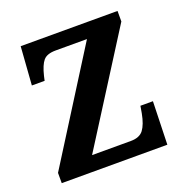

<svg xmlns="http://www.w3.org/2000/svg" viewBox="-103 -629 691 721"><g transform="rotate(-20 243.0 -268.0)"><path d="M24 0V-41L298 -476H173Q138 -476 123.5 -459Q109 -442 99 -401L95 -383H44L55 -536H442V-494L167 -60H322Q357 -60 372.5 -80.5Q388 -101 396 -143L401 -172H451L446 0Z"/></g></svg>

Font: Noto Serif Lao SemiCondensed SemiBold
Style: Regular
Weight: 600
Width: 4
Designer: Monotype Design Team
Foundry: Monotype Imaging Inc.
Version: Version 2.003; ttfautohint (v1.8.4.7-5d5b)